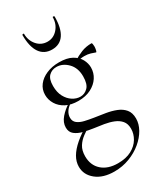

<svg xmlns="http://www.w3.org/2000/svg" viewBox="-226 -703 885 1059"><g transform="rotate(-30 216.5 -173.0)"><path d="M173.2 282Q101 282 57.9 247.3Q14.8 212.6 14.8 161.4Q14.8 129.2 32.3 99.1Q49.8 69 84.1 39.4Q118.4 9.8 168.4 -19.6L178.4 -8.6Q153.2 7 129 24.5Q104.8 42 89.3 66.7Q73.8 91.4 73.8 128.6Q73.8 185.6 111.2 219Q148.6 252.4 212.6 252.4Q264.4 252.4 299.2 233.7Q334 215 351.8 185.1Q369.6 155.2 369.6 122.8Q369.6 91.2 353.7 72.3Q337.8 53.4 311.7 42.9Q285.6 32.4 254.4 27.2Q223.2 22 191.8 18Q160.8 13.6 130.7 6.1Q100.6 -1.4 80.6 -17.2Q60.6 -33 60.6 -62Q60.6 -94.4 85.3 -123Q110 -151.6 143.6 -171.8L151 -165Q131.2 -153.4 119.5 -135.4Q107.8 -117.4 107.8 -97.2Q107.8 -74.2 124.5 -61.3Q141.2 -48.4 167.4 -42.4Q193.6 -36.4 221.6 -32Q256.8 -27 291.9 -21.2Q327 -15.4 356.3 -3.8Q385.6 7.8 403.6 29.4Q421.6 51 421.6 87.6Q421.6 122.2 402.4 156.3Q383.2 190.4 349 218.9Q314.8 247.4 269.6 264.7Q224.4 282 173.2 282ZM195.6 -154.6Q149.4 -154.6 117.5 -171.4Q85.6 -188.2 68.7 -215.9Q51.8 -243.6 51.8 -275.2Q51.8 -310 72.1 -336.4Q92.4 -362.8 127.6 -377.9Q162.8 -393 207 -393Q258 -393 288.8 -375.7Q319.6 -358.4 333.3 -332.5Q347 -306.6 347 -280.4Q347 -246.2 328.5 -217.8Q310 -189.4 276.1 -172Q242.2 -154.6 195.6 -154.6ZM217 -169.4Q243.6 -169.4 264.3 -189.9Q285 -210.4 285 -259.6Q285 -313.8 253.3 -345.9Q221.6 -378 182 -378Q153.6 -378 134 -359.1Q114.4 -340.2 114.4 -295.8Q114.4 -255.6 129.4 -227.6Q144.4 -199.6 168 -184.5Q191.6 -169.4 217 -169.4ZM290.2 -317.8 290.6 -351.4Q321 -370.8 350.7 -382.6Q380.4 -394.4 415.8 -394.4Q418.4 -394.4 419.9 -387.2Q421.4 -380 421.4 -372Q421.4 -361.2 418.6 -348.6Q415.8 -336 412 -338.2Q401.8 -342.2 384.8 -347.5Q367.8 -352.8 345.8 -352.8Q333.2 -352.8 321.6 -350.9Q310 -349 298.6 -345.6ZM108.8 -623.4Q108.8 -627.2 114.3 -627.6Q119.8 -628 119.8 -626Q119.8 -583 145.8 -552.9Q171.8 -522.8 211.8 -522.8Q249.8 -522.8 276.3 -552.9Q302.8 -583 302.8 -626Q302.8 -628 308.3 -627.6Q313.8 -627.2 313.8 -623.4Q313.8 -549.2 287.8 -510.9Q261.8 -472.6 211.8 -472.6Q161.8 -472.6 135.3 -510.9Q108.8 -549.2 108.8 -623.4Z"/></g></svg>

Font: Cormorant Light
Style: Regular
Weight: 300
Designer: Christian Thalmann (Catharsis Fonts)
Foundry: Catharsis Fonts
Version: Version 4.000